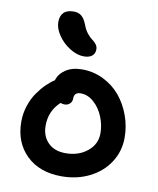

<svg xmlns="http://www.w3.org/2000/svg" viewBox="-94 -995 843 1023"><g transform="rotate(10 327.0 -484.0)"><path d="M314.9 -695.8Q277.8 -695.8 239 -720.2Q200.2 -744.6 175 -781.5Q149.9 -818.4 149.9 -853Q149.9 -885.7 167.5 -903.8Q185.1 -921.9 221.2 -921.9Q247.1 -921.9 263.4 -908.9Q279.8 -896 293 -862.8Q301.8 -837.4 316.9 -818.6Q332 -799.8 344.2 -791.5Q356.4 -783.2 365.7 -771.2Q375 -759.3 375 -744.1Q375 -721.2 359.6 -708.5Q344.2 -695.8 314.9 -695.8ZM309.1 -45.9Q189.5 -45.9 118.7 -114.7Q47.9 -183.6 47.9 -295.9Q47.9 -339.8 61.3 -381.1Q74.7 -422.4 96.2 -453.4Q117.7 -484.4 140.4 -506.8Q163.1 -529.3 186 -543.9Q196.3 -579.6 231.4 -602.8Q266.6 -626 319.8 -626Q381.8 -626 435.8 -599.1Q489.7 -572.3 526.4 -528.1Q563 -483.9 584 -426.3Q605 -368.7 605 -307.1Q605 -232.9 566.2 -173.1Q527.3 -113.3 459.7 -79.6Q392.1 -45.9 309.1 -45.9ZM179.2 -297.9Q179.2 -240.7 213.9 -205.8Q248.5 -170.9 309.1 -170.9Q378.9 -170.9 426.5 -209.5Q474.1 -248 474.1 -307.1Q474.1 -351.6 456.5 -395.5Q439 -439.5 406 -469.2Q373 -499 334 -499Q298.8 -499 298.8 -465.8Q298.8 -447.3 287.1 -436.5Q275.4 -425.8 258.8 -425.8Q247.1 -425.8 236.8 -430.2Q179.2 -377 179.2 -297.9Z"/></g></svg>

Font: Shantell Sans Irregular
Style: Regular
Weight: 600
Designer: Stephen Nixon, Anya Danilova, Shantell Martin
Foundry: Arrow Type
Version: Version 1.006;[9816181b4]